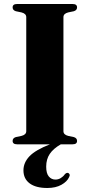

<svg xmlns="http://www.w3.org/2000/svg" viewBox="-20 -720 438 958"><path d="M296.5 -65.5Q296.5 -48 320 -42L348.5 -36Q364.5 -31 364.5 -17Q364.5 0 342.5 0H283.5Q246 21.5 228.2 48Q210.5 74.5 210.5 111.5Q210.5 145 223.5 160.5Q236.5 176 256.5 176Q271 176 283.2 168.5Q295.5 161 303.5 149.5Q312 140.5 320 143Q324.5 144.5 327 149.8Q329.5 155 325 163.5Q315 186 286.5 202Q258 218 216 218Q159 218 128 195Q97 172 97 130Q97 91.5 126.8 60Q156.5 28.5 229.5 0H65Q43 0 43 -17Q43 -31 59 -36L87.5 -42Q111 -48 111 -65.5V-634.5Q111 -652 87.5 -658L59 -664Q43 -669 43 -683Q43 -700 65 -700H342.5Q364.5 -700 364.5 -683Q364.5 -669 348.5 -664L320 -658Q296.5 -652 296.5 -634.5Z"/></svg>

Font: Fraunces 72pt S000
Style: Bold
Weight: 700
Version: Version 1.000; ttfautohint (v1.8.3)